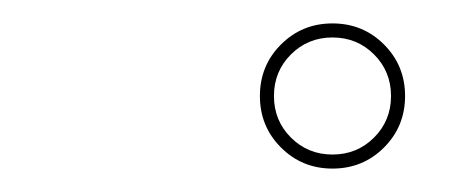

<svg xmlns="http://www.w3.org/2000/svg" viewBox="-20 -537 394 164"><path d="M314 -455Q314 -476 299.5 -490.5Q285 -505 264 -505Q243 -505 228.5 -490.5Q214 -476 214 -455Q214 -434 228.5 -419.5Q243 -405 264 -405Q285 -405 299.5 -419.5Q314 -434 314 -455ZM202 -455Q202 -481 220 -499Q238 -517 264 -517Q290 -517 308 -499Q326 -481 326 -455Q326 -429 308 -411Q290 -393 264 -393Q238 -393 220 -411Q202 -429 202 -455Z"/></svg>

Font: FRB American Cursive Guidelines Arrows Thin
Style: Italic
Weight: 100
Italic angle: -25°
Version: Version 2.0;Modular Font Editor K font №1